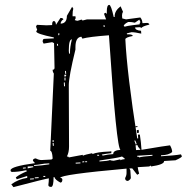

<svg xmlns="http://www.w3.org/2000/svg" viewBox="-20 -729 791 789"><path d="M35.2 40 26.4 28.3Q56.6 6.8 91.8 2V-5.9L48.8 7.8L44.9 0Q60.5 -12.7 90.8 -25.4Q89.8 -29.3 85.9 -29.3Q54.7 -22.5 30.3 -22.5Q23.4 -22.5 23.4 -29.3Q23.4 -44.9 124 -58.6Q115.2 -67.4 115.2 -69.3Q115.2 -77.1 127 -78.1Q139.6 -71.3 150.4 -71.3L186.5 -73.2Q196.3 -73.2 196.3 -79.1Q194.3 -109.4 186.5 -109.4L201.2 -426.8Q196.3 -433.6 196.3 -442.4Q204.1 -442.4 204.1 -450.2Q203.1 -527.3 202.1 -551.8L194.3 -555.7L159.2 -549.8L155.3 -557.6Q155.3 -569.3 162.1 -569.3L201.2 -571.3V-575.2Q129.9 -589.8 128.9 -599.6L132.8 -607.4Q128.9 -614.3 127.9 -623Q131.8 -623 131.8 -627L170.9 -625L194.3 -626V-628.9Q194.3 -641.6 201.2 -642.6Q209 -642.6 210 -627L228.5 -655.3Q240.2 -655.3 240.2 -648.4Q234.4 -647.5 229.5 -635.7V-631.8Q254.9 -632.8 254.9 -664.1L276.4 -701.2L281.2 -693.4Q278.3 -683.6 278.3 -668.9V-662.1H290L291 -654.3L287.1 -646.5Q294.9 -643.6 298.8 -643.6Q300.8 -643.6 314.5 -648.4Q318.4 -648.4 318.4 -644.5L337.9 -649.4H416L407.2 -672.9L415 -676.8Q415 -672.9 418.9 -672.9V-682.6Q418.9 -708 428.7 -709Q436.5 -709 447.3 -659.2H451.2V-662.1Q451.2 -684.6 475.6 -703.1L485.4 -680.7Q481.4 -673.8 481.4 -665L482.4 -653.3L498 -649.4L556.6 -657.2Q564.5 -648.4 565.4 -633.8L585 -634.8Q592.8 -633.8 593.8 -627.9Q562.5 -620.1 562.5 -614.3L554.7 -617.2L535.2 -616.2Q535.2 -604.5 559.6 -602.5L560.5 -590.8Q535.2 -596.7 520.5 -596.7L501 -591.8L502 -587.9H506.8Q525.4 -587.9 525.4 -581.1Q495.1 -575.2 495.1 -567.4Q502 -427.7 543.9 -160.2H547.9L546.9 -175.8H554.7Q559.6 -144.5 561.5 -113.3Q666 -130.9 678.7 -131.8Q687.5 -116.2 687.5 -104.5Q674.8 -91.8 641.6 -90.8V-86.9Q696.3 -89.8 723.6 -94.7L727.5 -86.9Q727.5 -82 701.2 -70.3L654.3 -67.4V-66.4Q654.3 -52.7 600.6 -44.9V-48.8L592.8 -44.9L545.9 -42Q547.9 -28.3 551.8 -15.6L543.9 -10.7L523.4 -37.1H511.7L515.6 -29.3L517.6 2Q517.6 7.8 505.9 14.6Q494.1 14.6 494.1 2.9Q500 -7.8 500 -17.6V-36.1Q227.5 -11.7 227.5 2Q235.4 2 236.3 8.8Q236.3 20.5 228.5 21.5Q205.1 8.8 204.1 -1H200.2Q200.2 38.1 190.4 39.1Q178.7 39.1 178.7 31.2Q180.7 17.6 180.7 3.9Q165 5.9 35.2 40ZM492.2 -618.2Q492.2 -622.1 553.7 -628.9Q553.7 -636.7 557.6 -637.7Q553.7 -644.5 552.7 -648.4L534.2 -635.7Q521.5 -638.7 511.7 -638.7H506.8Q489.3 -629.9 488.3 -622.1Q492.2 -622.1 492.2 -618.2ZM410.2 -618.2 409.2 -626 405.3 -625 406.2 -618.2ZM219.7 -584 223.6 -585V-592.8L219.7 -591.8ZM262.7 -82 320.3 -92.8V-88.9Q330.1 -93.8 359.4 -99.6V-95.7Q378.9 -104.5 429.7 -106.4L437.5 -107.4V-99.6Q418 -97.7 398.4 -93.8Q399.4 -89.8 403.3 -89.8Q423.8 -94.7 445.3 -95.7V-96.7Q445.3 -111.3 475.6 -113.3Q459 -113.3 427.7 -584Q347.7 -578.1 318.4 -570.3L314.5 -578.1Q290 -576.2 290 -535.2V-525.4Q262.7 -414.1 262.7 -378.9L263.7 -127Q263.7 -102.5 254.9 -85.9Q262.7 -85.9 262.7 -82ZM267.6 -508.8V-515.6Q267.6 -535.2 275.4 -567.4Q262.7 -567.4 262.7 -520.5L263.7 -508.8ZM218.8 -541 217.8 -548.8H213.9L214.8 -541ZM252 -425.8 251 -437.5H247.1L248 -425.8ZM245.1 -414.1Q252 -414.1 252 -419.9V-421.9H244.1ZM249 -398.4V-410.2H245.1V-398.4ZM243.2 -374 247.1 -375 246.1 -390.6 242.2 -389.6ZM537.1 -206.1V-210L544.9 -210.9V-207ZM543 -182.6 542 -194.3 549.8 -195.3 550.8 -183.6ZM200.2 -145.5V-153.3H196.3V-145.5ZM201.2 -129.9 200.2 -141.6H196.3L197.3 -129.9ZM541 -135.7V-139.6Q537.1 -147.5 536.1 -151.4H532.2L533.2 -147.5Q537.1 -139.6 537.1 -135.7ZM539.1 -112.3 557.6 -113.3Q545.9 -126 544.9 -132.8L537.1 -131.8ZM387.7 -88.9 386.7 -92.8H378.9L379.9 -88.9ZM388.7 -65.4Q424.8 -67.4 431.6 -71.3Q438.5 -68.4 447.3 -68.4L474.6 -74.2V-70.3Q480.5 -74.2 493.2 -75.2Q493.2 -78.1 481.4 -85.9Q469.7 -81.1 388.7 -69.3ZM551.8 -82Q563.5 -85.9 606.4 -88.9V-92.8L543.9 -88.9V-85H546.9Q551.8 -85 551.8 -82ZM318.4 -61.5 326.2 -62.5V-66.4L318.4 -65.4ZM337.9 -62.5V-66.4H330.1V-62.5ZM120.1 -46.9Q152.3 -48.8 182.6 -53.7V-57.6L163.1 -56.6Q128.9 -50.8 120.1 -50.8ZM291 -56.6 310.5 -57.6V-61.5L291 -60.5ZM93.8 -37.1 117.2 -42 116.2 -45.9 93.8 -44.9ZM74.2 -36.1 85.9 -37.1V-41L74.2 -40ZM166 -2V-5.9H158.2V-2ZM123 3.9 138.7 2.9V-1L123 0ZM103.5 8.8 119.1 7.8V3.9L103.5 4.9Z"/></svg>

Font: Blackcraft
Style: Regular
Weight: 400
Designer: GGBotNet
Foundry: GGBotNet
Version: 1.00